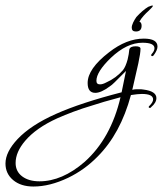

<svg xmlns="http://www.w3.org/2000/svg" viewBox="-317 -347 603 701"><path d="M-195 334Q-241 334 -269 310.5Q-297 287 -297 250Q-297 208 -253 161Q-205 110 -113 69Q-21 28 127 -10L143 -88L128 -73Q112 -57 101.5 -46.5Q91 -36 83 -31Q52 -8 31 -8Q3 -8 3 -44Q3 -96 81 -156Q145 -206 208 -206Q258 -206 258 -177Q258 -164 244 -145Q241 -142 239 -142Q235 -142 235 -146Q235 -148 237 -150Q247 -161 247 -171Q247 -191 203 -191Q146 -191 88 -136Q35 -85 35 -52Q35 -39 48 -39Q58 -39 71 -46Q107 -62 132 -91Q142 -104 149 -130Q154 -151 155 -166Q158 -178 178 -178Q196 -178 196 -169Q196 -153 188 -115.5Q180 -78 166 -19Q173 -21 179 -21Q185 -21 191 -21Q195 -21 199 -21Q203 -21 207 -20Q254 -14 254 11Q254 28 235 44Q234 47 230 47Q226 47 226 44Q226 40 229 39Q242 26 242 16Q242 -4 201 -4Q194 -4 184 -3Q174 -2 161 0Q123 141 39 225Q-8 273 -68 302Q-135 334 -195 334ZM-173 315Q-90 315 -8 244Q88 158 123 8Q89 17 63.5 24.5Q38 32 20 38Q-17 49 -49 61Q-81 73 -108 85Q-185 120 -225 167Q-260 208 -260 248Q-260 279 -236 297Q-212 315 -173 315ZM179 -232Q164 -232 164 -246Q164 -254 169 -264.5Q174 -275 181 -285Q192 -297 203 -306.5Q214 -316 224 -322Q237 -327 239 -327Q241 -327 241 -325Q241 -323 235 -317Q229 -311 224 -306Q217 -300 207.5 -289.5Q198 -279 192 -268Q200 -265 200 -253Q200 -232 179 -232Z"/></svg>

Font: Passions Conflict
Style: Regular
Weight: 400
Designer: Robert E. Leuschke
Foundry: Robert E. Leuschke
Version: Version 1.010; ttfautohint (v1.8.3)